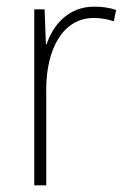

<svg xmlns="http://www.w3.org/2000/svg" viewBox="-20 -557 383 577"><path d="M263 -537C186 -537 140 -483 120 -424H118L114 -529H83V0H119V-289C119 -408 168 -503 262 -503C285 -503 303 -499 322 -493L329 -527C309 -534 287 -537 263 -537Z"/></svg>

Font: Noto Sans Bengali SemiCondensed ExtraLight
Style: Regular
Weight: 200
Width: 4
Designer: Joana Ranito - Universal Thirst; Jelle Bosma - Monotype Design Team
Foundry: Universal Thirst ehf.
Version: Version 3.000